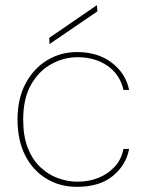

<svg xmlns="http://www.w3.org/2000/svg" viewBox="-20 -713 569 745"><path d="M279 12Q212 12 159.5 -20Q107 -52 77.5 -110.5Q48 -169 48 -249Q48 -330 79 -388.5Q110 -447 162.5 -479Q215 -511 279 -511Q360 -511 414 -469.5Q468 -428 481 -364H459Q446 -423 398 -457Q350 -491 280 -491Q228 -491 179.5 -464.5Q131 -438 100.5 -384.5Q70 -331 70 -249Q70 -184 88 -138.5Q106 -93 137 -64Q168 -35 205.5 -21.5Q243 -8 280 -8Q325 -8 362 -23Q399 -38 425 -66Q451 -94 459 -135H481Q469 -72 417.5 -30Q366 12 279 12ZM172 -542 171 -566 356 -693 358 -669Z"/></svg>

Font: DM Sans 20pt Thin
Style: Regular
Weight: 250
Version: Version 4.004;gftools[0.9.30]